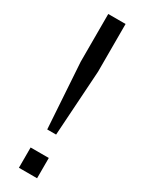

<svg xmlns="http://www.w3.org/2000/svg" viewBox="-196 -758 594 787"><g transform="rotate(30 101.0 -364.5)"><path d="M80 -194 60 -503V-729H142V-503L122 -194ZM58 0V-96H144V0Z"/></g></svg>

Font: Hubot Sans Condensed ExtraLight
Style: Regular
Weight: 400
Version: Version 2.000